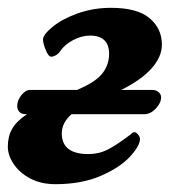

<svg xmlns="http://www.w3.org/2000/svg" viewBox="-24 -457 467 491"><path d="M388 -208Q388 -194 374.5 -179.5Q361 -165 345 -165H159Q134 -143 134 -116Q134 -63 202 -63Q229 -63 251.5 -74.5Q274 -86 307 -111Q309 -112 312.5 -115.5Q316 -119 320 -119Q324 -119 329 -113Q334 -107 334 -102Q334 -84 308 -56Q282 -28 233 -7Q184 14 118 14Q81 14 53.5 -0.5Q26 -15 11 -37.5Q-4 -60 -4 -82Q-4 -108 7 -127.5Q18 -147 45 -165H42Q31 -165 25.5 -171Q20 -177 20 -186Q20 -200 30.5 -213.5Q41 -227 53 -227H173L184 -232Q224 -250 239.5 -271.5Q255 -293 255 -319Q255 -366 206 -366Q185 -366 163 -354.5Q141 -343 129 -325Q125 -319 118.5 -315.5Q112 -312 107 -312Q100 -312 93 -329Q86 -346 86 -356Q86 -368 110 -388Q134 -408 174 -422.5Q214 -437 260 -437Q327 -437 358.5 -410.5Q390 -384 390 -343Q390 -312 364 -282.5Q338 -253 286 -227H365Q375 -227 381.5 -221.5Q388 -216 388 -208Z"/></svg>

Font: EB Garamond ExtraBold
Style: Italic
Weight: 800
Italic angle: -17.2°
Designer: Georg Duffner and Octavio Pardo
Foundry: Georg Duffner
Version: Version 1.000